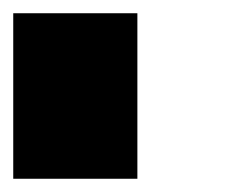

<svg xmlns="http://www.w3.org/2000/svg" viewBox="-20 -895 352 290"><path d="M0 -625H187.5V-875H0Z"/></svg>

Font: Faithful 32x
Style: Semibold
Weight: 400
Foundry: Faithful Resource Pack
Version: Version 1.0; January 27, 2023